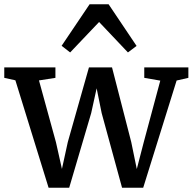

<svg xmlns="http://www.w3.org/2000/svg" viewBox="-25 -871 902 899"><path d="M-5 -506.5V-555.5H234.5V-506.5L157.5 -494.5L237 -205L265 -80L292.5 -206L391.5 -555.5H499.5L589.5 -206L615.5 -79.5L648 -205L725.5 -493.5L650.5 -506.5V-555.5H857V-506.5L802 -494L645.5 8H546.5L451 -341.5L427.5 -457.5L402 -341.5L299 8H202.5L47 -495ZM303.5 -625.5 263.5 -656.5 394.5 -851H483.5L614.5 -656L574 -625.5L439 -768Z"/></svg>

Font: Merriweather Medium
Style: Regular
Weight: 500
Version: Version 2.100